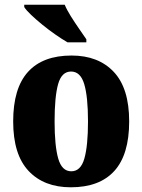

<svg xmlns="http://www.w3.org/2000/svg" viewBox="-20 -786 605 816"><path d="M281 10Q167 10 101.5 -59.5Q36 -129 36 -270Q36 -411 99 -480.5Q162 -550 284 -550Q398 -550 463.5 -480.5Q529 -411 529 -270Q529 -129 466 -59.5Q403 10 281 10ZM283 -58Q323 -58 338.5 -112Q354 -166 354 -270Q354 -375 338 -428.5Q322 -482 282 -482Q242 -482 227 -428.5Q212 -375 212 -270Q212 -166 227.5 -112Q243 -58 283 -58ZM267 -606Q243 -620 215 -639.5Q187 -659 160 -681Q133 -703 112 -723Q91 -743 83 -756V-766H255Q264 -744 281 -717Q298 -690 316 -664Q334 -638 347 -619V-606Z"/></svg>

Font: Noto Serif Thai Condensed Black
Style: Regular
Weight: 900
Width: 3
Designer: Monotype Design Team
Foundry: Monotype Imaging Inc.
Version: Version 2.002; ttfautohint (v1.8.4.7-5d5b)